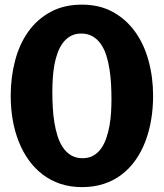

<svg xmlns="http://www.w3.org/2000/svg" viewBox="-20 -778 690 807"><path d="M324.5 8.5Q275.5 8.5 234.2 -5.2Q193 -19 159.8 -44.2Q126.5 -69.5 101.2 -104.5Q76 -139.5 59 -182.2Q42 -225 33.5 -273.8Q25 -322.5 25 -375Q25 -453.5 43.5 -523.5Q62 -593.5 99.2 -645.5Q136.5 -697.5 192.8 -728Q249 -758.5 324.5 -758.5Q398 -758.5 453.8 -728Q509.5 -697.5 547.2 -645.5Q585 -593.5 604.2 -523.5Q623.5 -453.5 623.5 -375Q623.5 -322.5 615.2 -273.8Q607 -225 590.5 -182.2Q574 -139.5 549.2 -104.5Q524.5 -69.5 491.2 -44.2Q458 -19 416.2 -5.2Q374.5 8.5 324.5 8.5ZM448.5 -360.5Q448.5 -391.5 446.8 -424Q445 -456.5 440.2 -487.2Q435.5 -518 426.8 -545.2Q418 -572.5 403.8 -593Q389.5 -613.5 369.2 -625.2Q349 -637 321.5 -637Q295.5 -637 276.5 -626.2Q257.5 -615.5 244 -597.2Q230.5 -579 221.8 -554.8Q213 -530.5 208.2 -503.2Q203.5 -476 201.8 -447.2Q200 -418.5 200 -391.5Q200 -360 201.8 -327.2Q203.5 -294.5 208.5 -263.5Q213.5 -232.5 222.2 -205.2Q231 -178 245 -157.5Q259 -137 279.2 -125Q299.5 -113 327 -113Q353 -113 372 -123.8Q391 -134.5 404.5 -153.2Q418 -172 426.5 -196.5Q435 -221 440 -248.5Q445 -276 446.8 -304.8Q448.5 -333.5 448.5 -360.5Z"/></svg>

Font: B612 Mono
Style: Bold
Weight: 700
Version: Version 1.005